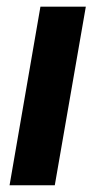

<svg xmlns="http://www.w3.org/2000/svg" viewBox="-20 -548 294 568"><path d="M233.9 -528.3 142.1 0H8.3L99.6 -528.3Z"/></svg>

Font: Roboto Condensed
Style: Bold Italic
Weight: 700
Italic angle: -12°
Designer: Christian Robertson
Foundry: Google
Version: Version 3.0